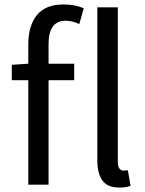

<svg xmlns="http://www.w3.org/2000/svg" viewBox="-20 -829 650 862"><path d="M514 13Q463 13 440 -18.5Q417 -50 417 -108V-796H509V-102Q509 -81 516.5 -72Q524 -63 534 -63Q542 -63 554 -65L566 5Q550 13 514 13ZM33 -469V-538L107 -543V-630Q107 -713 145.5 -761Q184 -809 265 -809Q316 -809 356 -792L336 -721Q304 -736 275 -736Q197 -736 198 -629V-543H313V-469H198V0H107V-469Z"/></svg>

Font: Gothic Nguyen
Style: Regular
Weight: 400
Designer: MORI Takayuki
Version: Version 1.220;July 21, 2023;FontCreator 14.0.0.2814 64-bit